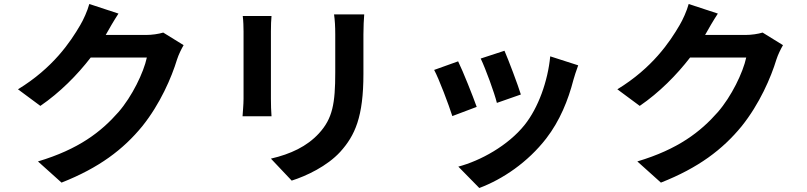

<svg xmlns="http://www.w3.org/2000/svg" viewBox="-20 -848 4040 961"><path d="M573 -780 427 -828C418 -794 397 -748 382 -723C332 -637 245 -508 70 -401L182 -318C280 -385 367 -473 434 -560H715C699 -485 641 -365 573 -287C486 -188 374 -101 170 -40L288 66C476 -8 597 -100 692 -216C782 -328 839 -461 866 -550C874 -575 888 -603 899 -622L797 -685C774 -678 741 -673 710 -673H509L512 -678C524 -700 550 -745 573 -780Z M1803 -776H1652C1656 -748 1658 -716 1658 -676C1658 -632 1658 -537 1658 -486C1658 -330 1645 -255 1576 -180C1516 -115 1435 -77 1336 -54L1440 56C1513 33 1617 -16 1683 -88C1757 -170 1799 -263 1799 -478C1799 -527 1799 -624 1799 -676C1799 -716 1801 -748 1803 -776ZM1339 -768H1195C1198 -745 1199 -710 1199 -691C1199 -647 1199 -411 1199 -354C1199 -324 1195 -285 1194 -266H1339C1337 -289 1336 -328 1336 -353C1336 -409 1336 -647 1336 -691C1336 -723 1337 -745 1339 -768Z M2505 -594 2386 -555C2411 -503 2455 -382 2467 -333L2587 -375C2573 -421 2524 -551 2505 -594ZM2874 -521 2734 -566C2722 -441 2674 -308 2606 -223C2523 -119 2384 -43 2274 -14L2379 93C2496 49 2621 -35 2714 -155C2782 -243 2824 -347 2850 -448C2856 -468 2862 -489 2874 -521ZM2273 -541 2153 -498C2177 -454 2227 -321 2244 -267L2366 -313C2346 -369 2298 -490 2273 -541Z M3573 -780 3427 -828C3418 -794 3397 -748 3382 -723C3332 -637 3245 -508 3070 -401L3182 -318C3280 -385 3367 -473 3434 -560H3715C3699 -485 3641 -365 3573 -287C3486 -188 3374 -101 3170 -40L3288 66C3476 -8 3597 -100 3692 -216C3782 -328 3839 -461 3866 -550C3874 -575 3888 -603 3899 -622L3797 -685C3774 -678 3741 -673 3710 -673H3509L3512 -678C3524 -700 3550 -745 3573 -780Z"/></svg>

Font: Noto Sans Mono CJK SC
Style: Bold
Weight: 700
Designer: Ryoko NISHIZUKA 西塚涼子 (kana, bopomofo & ideographs); Paul D. Hunt (Latin, Greek & Cyrillic); Sandoll Communications 산돌커뮤니
Foundry: Adobe
Version: Version 2.004;hotconv 1.0.118;makeotfexe 2.5.65603